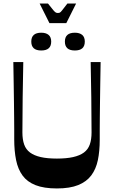

<svg xmlns="http://www.w3.org/2000/svg" viewBox="-20 -1049 641 1080"><path d="M300 11Q227 11 180 -7.5Q133 -26 107 -61.5Q81 -97 70.5 -148.5Q60 -200 60 -266Q60 -290 60 -321Q60 -352 59.5 -390.5Q59 -429 58.5 -476Q58 -523 57 -579Q56 -635 55 -700H111Q109 -601 107.5 -502Q106 -403 106 -304Q106 -264 116 -236Q126 -208 149 -191Q172 -174 209 -165.5Q246 -157 300 -157Q354 -157 391.5 -165.5Q429 -174 452 -191Q475 -208 485 -236Q495 -264 495 -304Q495 -403 493.5 -502Q492 -601 490 -700H546Q545 -635 544 -578.5Q543 -522 542.5 -474.5Q542 -427 541.5 -388Q541 -349 541 -318Q541 -287 541 -263Q541 -199 530.5 -148.5Q520 -98 493.5 -62.5Q467 -27 420 -8Q373 11 300 11ZM212 -765Q156 -765 156 -815Q156 -840 170 -852.5Q184 -865 212 -865Q239 -865 253.5 -852.5Q268 -840 268 -815Q268 -790 254 -777.5Q240 -765 212 -765ZM401 -765Q345 -765 345 -815Q345 -840 359 -852.5Q373 -865 401 -865Q428 -865 442.5 -852.5Q457 -840 457 -815Q457 -790 443 -777.5Q429 -765 401 -765ZM258 -919 203 -1029H250Q271 -1002 280.5 -991Q290 -980 295 -978Q300 -976 305 -976Q312 -976 316.5 -978Q321 -980 329.5 -991Q338 -1002 359 -1029H408L353 -919Z"/></svg>

Font: Ojuju SemiBold
Style: Regular
Weight: 600
Designer: Chisaokwu Joboson, Mirko Velimirovic
Foundry: Udi Foundry
Version: Version 1.000